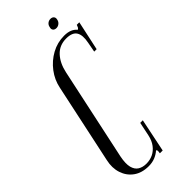

<svg xmlns="http://www.w3.org/2000/svg" viewBox="-260 -849 897 897"><g transform="rotate(-45 188.5 -400.0)"><path d="M263.6 -781Q265.4 -792.1 273.6 -798.9Q281.8 -805.8 293.2 -805.8Q304.1 -805.8 310 -798.9Q315.9 -792.1 313.1 -781Q311 -769.5 302.3 -762.4Q293.6 -755.2 282.8 -755.2Q271.2 -755.2 265.6 -762.4Q259.9 -769.5 263.6 -781ZM131.6 6Q86.8 6 56.8 -15.6Q26.8 -37.2 14.9 -73.6Q3 -109.9 12.8 -153.1L96.8 -546.8Q105.6 -590.6 132.8 -626.4Q159.9 -662.2 198.9 -683.6Q237.9 -705 282.6 -705Q306 -705 321.9 -698.2Q337.9 -691.4 347.1 -679.2Q353 -681.9 355.2 -686Q357.5 -690.1 360.6 -699H377.2L345.6 -552.9H329.6L338.9 -602.6Q347.5 -645.6 333.8 -667.3Q320.1 -689 280.4 -689Q235.4 -689 207 -658.4Q178.6 -627.8 167.9 -577.5L70 -119.8Q61.9 -78.6 68 -54.8Q74.1 -31 91 -20.5Q107.9 -10 132.2 -10Q155.4 -10 175.7 -19.4Q196 -28.9 210.9 -48.6Q225.8 -68.2 232.1 -97.9L246.2 -165.5H263.2L229.1 0H210.6Q212 -7.8 212.2 -13.7Q212.4 -19.6 207.8 -22.5Q192.2 -8.9 173.2 -1.4Q154.2 6 131.6 6Z"/></g></svg>

Font: Emberly Black
Style: Italic
Weight: 900
Italic angle: -12°
Designer: Rajesh Rajput
Foundry: Rajesh Rajput
Version: Version 1.000